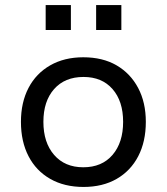

<svg xmlns="http://www.w3.org/2000/svg" viewBox="-20 -732 661 761"><path d="M311 9Q235 9 179 -23Q123 -55 93 -113Q63 -171 63 -249Q63 -326 93 -383.5Q123 -441 179 -473Q235 -505 310 -505Q387 -505 442 -473Q497 -441 527.5 -383.5Q558 -326 558 -249Q558 -171 528 -113Q498 -55 442.5 -23Q387 9 311 9ZM310 -69Q384 -69 426 -118Q468 -167 468 -249Q468 -331 426 -379Q384 -427 311 -427Q237 -427 194.5 -379Q152 -331 152 -249Q152 -167 194.5 -118Q237 -69 310 -69ZM361 -613V-712H461V-613ZM161 -613V-712H261V-613Z"/></svg>

Font: Nunito Sans 7pt
Style: Regular
Weight: 400
Designer: Vernon Adams
Foundry: Vernon Adams
Version: Version 3.101;gftools[0.9.27]